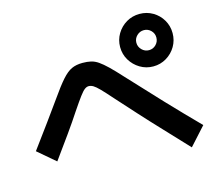

<svg xmlns="http://www.w3.org/2000/svg" viewBox="-112 -942 1223 1085"><g transform="rotate(-15 500.0 -399.5)"><path d="M790 -495Q748 -495 713 -516Q678 -537 657 -571.8Q636 -606.6 636 -649Q636 -691 657 -726Q678 -761 712.8 -781.5Q747.6 -802 790 -802Q832 -802 867 -781.5Q902 -761 922.5 -726Q943 -691 943 -649Q943 -607 922.5 -572Q902 -537 867 -516Q832 -495 790 -495ZM789.8 -590Q814 -590 831 -607.3Q848 -624.7 848 -648.8Q848 -673 830.9 -690Q813.8 -707 789.9 -707Q766 -707 748.5 -689.9Q731 -672.8 731 -648.9Q731 -625 748.3 -607.5Q765.7 -590 789.8 -590ZM881 3Q809 -74 748 -138.5Q687 -203 633.5 -262Q580 -321 527 -380Q490 -422 468.5 -444Q447 -466 433.5 -474Q420 -482 407 -482Q395 -482 383 -473Q371 -464 352 -438.5Q333 -413 300 -364Q266 -312 224 -253Q182 -194 126 -117L24 -204Q81 -281 126.5 -343.5Q172 -406 209 -458Q255 -524 285.5 -558.5Q316 -593 343 -605.5Q370 -618 407 -618Q435 -618 456.5 -613Q478 -608 499 -593.5Q520 -579 547.5 -552.5Q575 -526 615 -482Q710 -379 797.5 -286.5Q885 -194 976 -102Z"/></g></svg>

Font: M PLUS 1 Code
Style: Regular
Weight: 400
Designer: Coji Morishita
Foundry: UNDERFOREST DESIGN
Version: Version 1.005